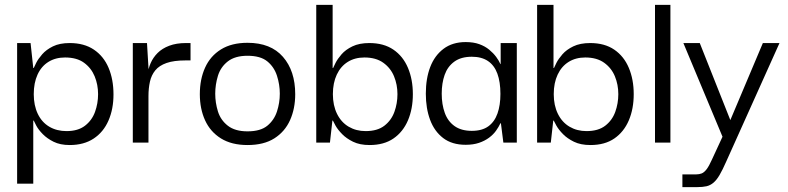

<svg xmlns="http://www.w3.org/2000/svg" viewBox="-20 -583 3220 785"><path d="M265 10Q226 10 199 -3.5Q172 -17 154.5 -35Q137 -53 128.5 -69Q120 -85 118 -90H116V168H50V-407H105L116 -305H118Q120 -310 128 -326Q136 -342 152.5 -361Q169 -380 196.5 -393.5Q224 -407 265 -407Q324 -407 364 -380Q404 -353 424 -305.5Q444 -258 444 -197Q444 -137 423.5 -90Q403 -43 363 -16.5Q323 10 265 10ZM252 -47Q299 -47 327.5 -69Q356 -91 368.5 -125.5Q381 -160 381 -198Q381 -237 367 -271Q353 -305 323.5 -326.5Q294 -348 246 -348Q207 -348 178 -330Q149 -312 133.5 -278Q118 -244 118 -198Q118 -152 134.5 -117.5Q151 -83 181.5 -65Q212 -47 252 -47Z M523 0V-407H581L588 -290L587 -202V0ZM587 -190 584 -279Q586 -302 596 -325Q606 -348 624.5 -366.5Q643 -385 672 -396Q701 -407 740 -407H759V-336H739Q691 -336 661 -325.5Q631 -315 615 -295.5Q599 -276 593 -249Q587 -222 587 -190Z M992 10Q927 10 883.5 -17Q840 -44 818.5 -91Q797 -138 797 -198Q797 -259 818.5 -306.5Q840 -354 883.5 -381Q927 -408 992 -408Q1087 -408 1137 -350.5Q1187 -293 1187 -198Q1187 -139 1166 -92Q1145 -45 1102 -17.5Q1059 10 992 10ZM992 -46Q1045 -46 1073 -69Q1101 -92 1112.5 -127.5Q1124 -163 1124 -200Q1124 -237 1112.5 -273Q1101 -309 1073 -332Q1045 -355 992 -355Q941 -355 911.5 -332Q882 -309 871 -273Q860 -237 860 -200Q860 -163 871 -127.5Q882 -92 911.5 -69Q941 -46 992 -46Z M1491 10Q1451 10 1423.5 -3.5Q1396 -17 1378.5 -35Q1361 -53 1352 -69Q1343 -85 1341 -90H1339L1329 0H1273V-563H1340V-305H1342Q1344 -310 1352 -326Q1360 -342 1376.5 -361Q1393 -380 1421 -393.5Q1449 -407 1490 -407Q1549 -407 1588.5 -380Q1628 -353 1648 -305.5Q1668 -258 1668 -198Q1668 -138 1648 -91Q1628 -44 1589 -17Q1550 10 1491 10ZM1475 -47Q1523 -47 1551.5 -69Q1580 -91 1592.5 -125.5Q1605 -160 1605 -198Q1605 -237 1591 -271Q1577 -305 1547 -326.5Q1517 -348 1470 -348Q1431 -348 1402 -330Q1373 -312 1357 -278Q1341 -244 1341 -198Q1341 -152 1358 -117.5Q1375 -83 1405.5 -65Q1436 -47 1475 -47Z M1884 9Q1828 9 1792 -18.5Q1756 -46 1738.5 -93Q1721 -140 1721 -200Q1721 -262 1739 -309Q1757 -356 1793.5 -383.5Q1830 -411 1884 -411Q1916 -411 1939.5 -402.5Q1963 -394 1980 -380Q1997 -366 2008.5 -350.5Q2020 -335 2026 -321H2027V-407H2093V0H2038L2028 -79H2026Q2019 -64 2008 -48.5Q1997 -33 1979.5 -20Q1962 -7 1938.5 1Q1915 9 1884 9ZM1909 -48Q1951 -48 1976.5 -66.5Q2002 -85 2014 -119Q2026 -153 2026 -199Q2026 -248 2013.5 -282Q2001 -316 1975 -333.5Q1949 -351 1909 -351Q1865 -351 1837.5 -331Q1810 -311 1798 -277Q1786 -243 1786 -200Q1786 -156 1798.5 -121.5Q1811 -87 1838.5 -67.5Q1866 -48 1909 -48Z M2394 10Q2354 10 2326.5 -3.5Q2299 -17 2281.5 -35Q2264 -53 2255 -69Q2246 -85 2244 -90H2242L2232 0H2176V-563H2243V-305H2245Q2247 -310 2255 -326Q2263 -342 2279.5 -361Q2296 -380 2324 -393.5Q2352 -407 2393 -407Q2452 -407 2491.5 -380Q2531 -353 2551 -305.5Q2571 -258 2571 -198Q2571 -138 2551 -91Q2531 -44 2492 -17Q2453 10 2394 10ZM2378 -47Q2426 -47 2454.5 -69Q2483 -91 2495.5 -125.5Q2508 -160 2508 -198Q2508 -237 2494 -271Q2480 -305 2450 -326.5Q2420 -348 2373 -348Q2334 -348 2305 -330Q2276 -312 2260 -278Q2244 -244 2244 -198Q2244 -152 2261 -117.5Q2278 -83 2308.5 -65Q2339 -47 2378 -47Z M2658 0V-563H2721V0Z M2770 182V130H2826Q2839 130 2849 126Q2859 122 2869 109Q2879 96 2891 69L2934 -24L2774 -407H2841L2966 -92L3099 -407H3167L2949 78Q2934 112 2922 132.5Q2910 153 2897 164Q2884 175 2868.5 178.5Q2853 182 2831 182Z"/></svg>

Font: Darker Grotesque Medium
Style: Regular
Weight: 500
Designer: Gabriel Lam
Foundry: TypeRant
Version: Version 1.000;gftools[0.9.28]